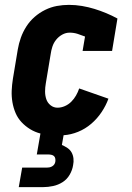

<svg xmlns="http://www.w3.org/2000/svg" viewBox="-20 -548 540 788"><path d="M57 220 71 140H171Q177 140 182.5 139Q188 138 193.5 135Q199 132 202.5 127Q206 122 207 116Q208 110 207 103.5Q206 97 202 93Q198 89 191.5 87.5Q185 86 179 86H131L146 0Q123 -6 103.5 -18Q84 -30 68.5 -46.5Q53 -63 44 -84Q35 -105 31 -128.5Q27 -152 28 -176Q29 -200 33 -225L53 -345Q57 -369 65.5 -393Q74 -417 88 -439Q102 -461 122 -478.5Q142 -496 165.5 -507.5Q189 -519 213.5 -523.5Q238 -528 263 -528Q290 -528 316.5 -523.5Q343 -519 367.5 -511.5Q392 -504 416 -494Q440 -484 462 -472L440 -339H319L329 -398Q314 -404 298.5 -409Q283 -414 266 -414Q250 -414 235.5 -406Q221 -398 210.5 -385Q200 -372 195 -356.5Q190 -341 188 -326L168 -206Q165 -189 165 -172.5Q165 -156 170 -141Q175 -126 187.5 -116Q200 -106 216 -106Q231 -106 246 -112.5Q261 -119 272.5 -130.5Q284 -142 292 -156Q300 -170 305 -185L425 -143Q415 -115 397 -88Q379 -61 354.5 -40Q330 -19 300.5 -7Q271 5 241 7L234 47Q246 52 257 59.5Q268 67 274 78Q280 89 281.5 102.5Q283 116 280 130Q277 150 266 169Q255 188 237 199.5Q219 211 198 215.5Q177 220 157 220Z"/></svg>

Font: Iosevka Curly Slab Heavy
Style: Italic
Weight: 900
Italic angle: -9°
Monospace: yes
Designer: Belleve Invis
Foundry: Belleve Invis
Version: Version 22.1.2; ttfautohint (v1.8.4)